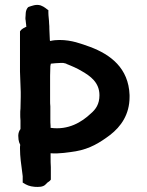

<svg xmlns="http://www.w3.org/2000/svg" viewBox="-20 -760 594 778"><path d="M54 -210 55 -196V-195C56 -187 58 -181 62 -173C61 -170 61 -163 61 -159C61 -124 66 -93 70 -62L72 -46V-20L74 -19C88 -10 99 -5 120 -3C136 -2 153 -2 163 -11L172 -20C176 -23 182 -26 185 -31L186 -32V-83C185 -96 185 -109 185 -123V-139C218 -136 261 -143 287 -147C345 -157 386 -183 426 -213C470 -247 505 -296 505 -367V-375C501 -484 428 -539 345 -570C308 -583 271 -598 221 -598C209 -598 197 -597 184 -594H183C183 -594 183 -595 182 -597C182 -611 180 -628 180 -643C180 -651 180 -657 179 -665C179 -677 176 -696 176 -708V-719L174 -720C169 -723 161 -732 145 -738C126 -744 109 -736 96 -732L95 -731H94C81 -717 85 -699 83 -687V-686C83 -684 83 -681 84 -677L85 -667L86 -660C86 -657 86 -656 87 -652C80 -648 68 -644 62 -634L61 -633V-470C61 -448 64 -409 64 -387V-367C64 -352 63 -338 63 -320C62 -314 62 -305 62 -297C62 -289 62 -282 63 -272V-237C58 -231 54 -221 54 -210ZM183 -453C183 -467 184 -479 184 -492C185 -495 185 -499 186 -502C198 -503 212 -505 226 -505H236C241 -504 246 -503 249 -502V-501C270 -493 293 -483 311 -472C346 -452 383 -426 383 -374C383 -338 368 -317 348 -300C311 -265 257 -232 185 -242V-249C184 -259 184 -268 184 -278V-328V-329C183 -337 183 -345 183 -353Z"/></svg>

Font: Hussar Pisanka
Style: Sbd
Weight: 600
Designer: Robert Jablonski
Foundry: Cannot Into Space Fonts
Version: Version 1.070